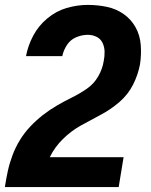

<svg xmlns="http://www.w3.org/2000/svg" viewBox="-20 -763 616 783"><path d="M0 0H464L484 -122H183Q203 -163 236.5 -196Q270 -229 309.5 -251Q349 -273 390 -294.5Q431 -316 466.5 -346.5Q502 -377 522.5 -417.5Q543 -458 551 -501Q557 -540 554 -579.5Q551 -619 533 -651.5Q515 -684 484.5 -705.5Q454 -727 416 -735Q378 -743 338 -743Q295 -743 252 -730.5Q209 -718 173 -688Q137 -658 115.5 -617.5Q94 -577 86 -534H234Q239 -558 253 -579.5Q267 -601 290.5 -611Q314 -621 338 -621Q357 -621 373.5 -613Q390 -605 398 -588.5Q406 -572 406.5 -553Q407 -534 403 -514Q398 -482 380.5 -451.5Q363 -421 334 -401Q305 -381 273.5 -365.5Q242 -350 212 -332.5Q182 -315 154.5 -293.5Q127 -272 103 -246.5Q79 -221 61 -191.5Q43 -162 31 -130Q19 -98 12 -66Q5 -34 0 -1Z"/></svg>

Font: Iosevka Sparkle Heavy Oblique
Style: Regular
Weight: 900
Italic angle: -9°
Designer: Belleve Invis
Foundry: Belleve Invis
Version: Version 4.5.0; ttfautohint (v1.8.3)